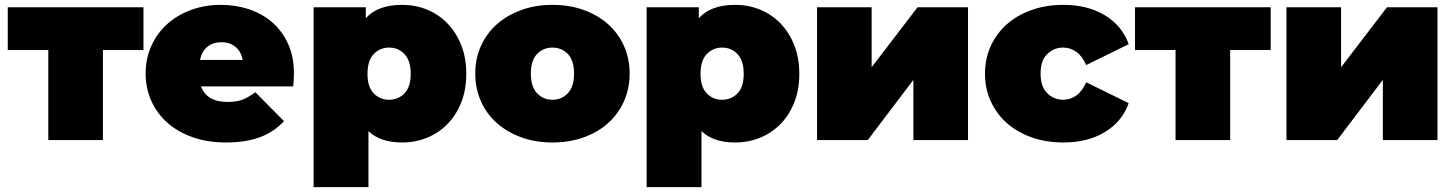

<svg xmlns="http://www.w3.org/2000/svg" viewBox="-20 -577 5995 791"><path d="M404 0H179V-371H12V-547H571V-371H404Z M980 -330Q973 -365 950 -384Q927 -403 892 -403Q857 -403 834 -384Q811 -365 804 -330ZM911 10Q836 10 774.5 -11.5Q713 -33 670 -71Q627 -109 603.5 -161Q580 -213 580 -274Q580 -336 603.5 -388Q627 -440 668.5 -477.5Q710 -515 767 -536Q824 -557 890 -557Q951 -557 1005.5 -539Q1060 -521 1101.5 -485Q1143 -449 1167 -396Q1191 -343 1191 -274Q1191 -262 1190 -247.5Q1189 -233 1188 -221H808Q832 -157 918 -157Q956 -157 980.5 -167Q1005 -177 1032 -197L1150 -78Q1110 -34 1051.5 -12Q993 10 911 10Z M1583 -166Q1621 -166 1646.5 -192.5Q1672 -219 1672 -273Q1672 -327 1646.5 -354Q1621 -381 1583 -381Q1545 -381 1519.5 -354Q1494 -327 1494 -273Q1494 -219 1519.5 -192.5Q1545 -166 1583 -166ZM1498 194H1272V-547H1487V-502Q1536 -557 1637 -557Q1691 -557 1739 -537.5Q1787 -518 1823 -481Q1859 -444 1880 -391.5Q1901 -339 1901 -273Q1901 -207 1880 -154.5Q1859 -102 1823 -65.5Q1787 -29 1739 -9.5Q1691 10 1637 10Q1546 10 1498 -37Z M2256 10Q2187 10 2128.5 -11Q2070 -32 2027.5 -69.5Q1985 -107 1961.5 -159.5Q1938 -212 1938 -274Q1938 -336 1961.5 -388Q1985 -440 2027.5 -477.5Q2070 -515 2128.5 -536Q2187 -557 2256 -557Q2326 -557 2384.5 -536Q2443 -515 2485 -477.5Q2527 -440 2550.5 -388Q2574 -336 2574 -274Q2574 -212 2550.5 -159.5Q2527 -107 2485 -69.5Q2443 -32 2384.5 -11Q2326 10 2256 10ZM2256 -166Q2294 -166 2319.5 -193Q2345 -220 2345 -274Q2345 -328 2319.5 -354.5Q2294 -381 2256 -381Q2218 -381 2192.5 -354.5Q2167 -328 2167 -274Q2167 -220 2192.5 -193Q2218 -166 2256 -166Z M2955 -166Q2993 -166 3018.5 -192.5Q3044 -219 3044 -273Q3044 -327 3018.5 -354Q2993 -381 2955 -381Q2917 -381 2891.5 -354Q2866 -327 2866 -273Q2866 -219 2891.5 -192.5Q2917 -166 2955 -166ZM2870 194H2644V-547H2859V-502Q2908 -557 3009 -557Q3063 -557 3111 -537.5Q3159 -518 3195 -481Q3231 -444 3252 -391.5Q3273 -339 3273 -273Q3273 -207 3252 -154.5Q3231 -102 3195 -65.5Q3159 -29 3111 -9.5Q3063 10 3009 10Q2918 10 2870 -37Z M3346 0V-547H3571V-300L3760 -547H3968V0H3743V-248L3555 0Z M4361 10Q4290 10 4230.5 -11Q4171 -32 4128.5 -69.5Q4086 -107 4062 -159Q4038 -211 4038 -274Q4038 -336 4062 -388Q4086 -440 4128.5 -477.5Q4171 -515 4230.5 -536Q4290 -557 4361 -557Q4461 -557 4532 -514Q4603 -471 4630 -395L4455 -309Q4438 -347 4413.5 -364Q4389 -381 4360 -381Q4322 -381 4294.5 -354.5Q4267 -328 4267 -274Q4267 -220 4294.5 -193Q4322 -166 4360 -166Q4389 -166 4413.5 -183Q4438 -200 4455 -238L4630 -152Q4603 -76 4532 -33Q4461 10 4361 10Z M5048 0H4823V-371H4656V-547H5215V-371H5048Z M5280 0V-547H5505V-300L5694 -547H5902V0H5677V-248L5489 0Z"/></svg>

Font: Montserrat-Alt1 Black
Style: Regular
Weight: 900
Designer: Differentunic
Foundry: Differentunic
Version: Version 7.222